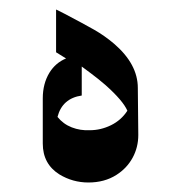

<svg xmlns="http://www.w3.org/2000/svg" viewBox="-20 -380 371 404"><path d="M271 -96Q271 -70 259 -48Q247 -26 225 -12Q200 4 166 4Q133 4 105 -13Q70 -35 70 -78V-173Q70 -204 84 -227Q97 -248 119 -257L98 -270V-360L116 -351Q156 -330 178 -317.5Q200 -305 220 -288Q270 -245 270 -195ZM169 -106Q192 -106 213.5 -116.5Q235 -127 248 -147Q239 -168 202 -201Q187 -214 171.5 -225.5Q156 -237 152 -240V-179Q111 -173 101 -134Q113 -119 131 -112Q149 -105 169 -106Z"/></svg>

Font: Katibeh
Style: Regular
Weight: 400
Designer: Arabic design by Kourosh Beigpour, Latin design by Eduardo Tunni, engineering by Lasse Fister
Version: Version 1.0010g